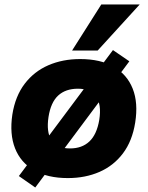

<svg xmlns="http://www.w3.org/2000/svg" viewBox="-20 -782 657 855"><path d="M282 11Q192 11 132 -23.5Q72 -58 47 -121.5Q22 -185 35 -272Q48 -354 90 -409Q132 -464 195.5 -491.5Q259 -519 337 -519Q428 -519 487 -484.5Q546 -450 571 -387Q596 -324 582 -236Q569 -154 527.5 -99Q486 -44 423 -16.5Q360 11 282 11ZM292 -121Q345 -121 378 -152Q411 -183 422 -248Q433 -318 407 -352.5Q381 -387 327 -387Q272 -387 239 -356.5Q206 -326 196 -261Q186 -195 208.5 -158Q231 -121 292 -121ZM137 53 64 2 483 -559 556 -509ZM301 -557 431 -762H602L415 -557Z"/></svg>

Font: Mulish ExtraLight Black
Style: Italic
Weight: 900
Italic angle: -9°
Version: Version 3.603